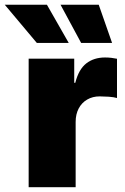

<svg xmlns="http://www.w3.org/2000/svg" viewBox="-72 -780 520 800"><path d="M47.4 0V-535.6H237.3V-435.1H241.7Q255.9 -491.2 287.6 -515.9Q319.3 -540.5 365.7 -540.5Q378.9 -540.5 391.4 -539.1Q403.8 -537.6 415.5 -535.2V-371.6Q402.3 -375.5 381.1 -377Q359.9 -378.4 343.3 -378.4Q314 -378.4 291.3 -365.2Q268.6 -352.1 255.9 -328.1Q243.2 -304.2 243.2 -272V0ZM266.1 -601.1 180.2 -760.3H339.4L395 -601.1ZM81.5 -601.1 -52.2 -760.3H123.5L214.4 -601.1Z"/></svg>

Font: Inter 20pt Black
Style: Regular
Weight: 900
Version: Version 4.001;git-66647c0bb